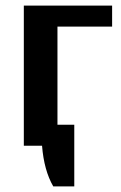

<svg xmlns="http://www.w3.org/2000/svg" viewBox="-20 -520 430 685"><path d="M185 -425V-75H245V145H170Q137 88 130 0H65V-500H380V-425Z"/></svg>

Font: Cuprum
Style: Bold
Weight: 700
Designer: Jovanny Lemonad
Foundry: Jovanny Lemonad
Version: Version 2.000